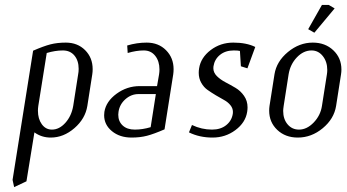

<svg xmlns="http://www.w3.org/2000/svg" viewBox="-20 -556 1401 776"><path d="M30.8 170.9 113.8 -351.1Q156.2 -369.6 183.8 -376.7Q211.4 -383.8 246.1 -383.8Q293.5 -383.8 324 -353.3Q354.5 -322.8 354.5 -276.4Q354.5 -266.1 353 -255.9L333 -127.9Q324.7 -76.2 280.8 -38.1Q236.8 0 185.1 0Q147.9 0 119.1 -21L86.9 176.8L37.1 200.2ZM133.3 -108.4Q133.3 -75.7 148.9 -54Q164.6 -32.2 189.9 -32.2Q219.7 -32.2 244.4 -59.8Q269 -87.4 275.9 -127.9L295.9 -255.9Q297.9 -265.6 297.9 -277.8Q297.9 -311 280.8 -331.5Q263.7 -352.1 233.9 -352.1Q203.1 -352.1 168.9 -341.8L134.8 -127.9Q133.3 -117.7 133.3 -108.4Z M400.9 -90.3Q400.9 -95.2 401.9 -104Q408.7 -146 450.9 -177Q493.2 -208 544.9 -208H614.7L623 -255.9Q624.5 -266.1 624.5 -275.4Q624.5 -308.6 607.4 -330.3Q590.3 -352.1 561 -352.1Q530.8 -352.1 496.1 -341.8L494.1 -372.1Q533.2 -383.8 572.8 -383.8Q620.6 -383.8 651.1 -353Q681.6 -322.3 681.6 -276.4Q681.6 -266.1 680.2 -255.9L645 -33.2Q602.1 -14.6 574.2 -7.3Q546.4 0 511.7 0Q463.9 0 432.4 -25.9Q400.9 -51.8 400.9 -90.3ZM458 -92.3Q458 -65.4 475.8 -48.8Q493.7 -32.2 524.9 -32.2Q556.2 -32.2 588.9 -42L609.9 -175.8H540Q510.3 -175.8 486.8 -155Q463.4 -134.3 459 -104Q458 -96.2 458 -92.3Z M743.7 -21 755.9 -50.8Q794.9 -32.2 836.9 -32.2Q871.6 -32.2 894 -50Q916.5 -67.9 920.9 -96.2Q921.4 -98.6 921.4 -103.5Q921.4 -118.7 911.1 -131.1Q900.9 -143.6 885.5 -151.9Q870.1 -160.2 852.3 -170.9Q834.5 -181.6 819.1 -192.4Q803.7 -203.1 793.5 -221.2Q783.2 -239.3 783.2 -261.7Q783.2 -270.5 784.7 -279.8Q791.5 -323.2 831.3 -353.5Q871.1 -383.8 922.9 -383.8Q976.1 -383.8 1011.7 -366.2L980 -279.8L953.6 -288.1L949.7 -350.1Q941.9 -352.1 924.8 -352.1Q891.1 -352.1 869.1 -334.2Q847.2 -316.4 842.8 -288.1Q842.3 -285.6 842.3 -280.3Q842.3 -262.7 856.4 -248.5Q870.6 -234.4 891.1 -223.6Q911.6 -212.9 931.9 -200.9Q952.1 -189 966.3 -168.7Q980.5 -148.4 980.5 -122.1Q980.5 -113.8 979 -104Q972.2 -60.5 931.6 -30.3Q891.1 0 838.9 0Q786.1 0 743.7 -21Z M1067.9 -108.9Q1067.9 -118.2 1069.3 -127.9L1089.4 -255.9Q1097.7 -307.6 1143.6 -345.7Q1189.5 -383.8 1244.1 -383.8Q1294.4 -383.8 1327.1 -352.8Q1359.9 -321.8 1359.9 -274.9Q1359.9 -265.6 1358.4 -255.9L1338.4 -127.9Q1330.1 -75.7 1284.4 -37.8Q1238.8 0 1183.6 0Q1133.3 0 1100.6 -31Q1067.9 -62 1067.9 -108.9ZM1124.5 -107.9Q1124.5 -74.7 1142.3 -53.5Q1160.2 -32.2 1188.5 -32.2Q1220.2 -32.2 1247.8 -60.8Q1275.4 -89.4 1281.2 -127.9L1301.3 -255.9Q1302.7 -264.6 1302.7 -273.4Q1302.7 -306.6 1284.7 -329.3Q1266.6 -352.1 1239.3 -352.1Q1206.5 -352.1 1179.9 -324.2Q1153.3 -296.4 1146.5 -255.9L1126.5 -127.9Q1124.5 -114.3 1124.5 -107.9ZM1225.6 -438 1281.2 -536.1H1308.6L1332.5 -522L1250.5 -423.8Z"/></svg>

Font: Gawaa
Style: Italic
Weight: 400
Designer: T. Christopher White
Version: Version 1.0